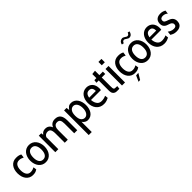

<svg xmlns="http://www.w3.org/2000/svg" viewBox="323 -2246 4032 4032"><g transform="rotate(-45 2339.0 -230.0)"><path d="M233 10C267.7 10 294.5 6.2 313.5 -1.5C332.5 -9.2 348.7 -17.7 362 -27L352 -99C334.7 -89.7 317 -82.3 299 -77C281 -71.7 262 -69 242 -69C200 -69 168.5 -85 147.5 -117C126.5 -149 116 -192 116 -246C116 -300.7 126.5 -343.3 147.5 -374C168.5 -404.7 200 -420 242 -420C262 -420 281 -417.3 299 -412C317 -406.7 334.7 -399.3 352 -390L362 -471C348.7 -479 332.2 -485.8 312.5 -491.5C292.8 -497.2 266.3 -500 233 -500C198.3 -500 168 -493.5 142 -480.5C116 -467.5 94.2 -449.5 76.5 -426.5C58.8 -403.5 45.7 -376.7 37 -346C28.3 -315.3 24 -282 24 -246C24 -212 28.3 -179.5 37 -148.5C45.7 -117.5 58.8 -90.2 76.5 -66.5C94.2 -42.8 116 -24.2 142 -10.5C168 3.2 198.3 10 233 10Z M614 10C647.3 10 677.2 3.3 703.5 -10C729.8 -23.3 752 -41.5 770 -64.5C788 -87.5 801.8 -114.5 811.5 -145.5C821.2 -176.5 826 -209.7 826 -245C826 -280.3 821.2 -313.5 811.5 -344.5C801.8 -375.5 788 -402.5 770 -425.5C752 -448.5 729.8 -466.7 703.5 -480C677.2 -493.3 647.3 -500 614 -500C580 -500 549.8 -493.3 523.5 -480C497.2 -466.7 475 -448.5 457 -425.5C439 -402.5 425.2 -375.5 415.5 -344.5C405.8 -313.5 401 -280.3 401 -245C401 -209.7 405.8 -176.5 415.5 -145.5C425.2 -114.5 439 -87.5 457 -64.5C475 -41.5 497.2 -23.3 523.5 -10C549.8 3.3 580 10 614 10ZM614 -420C652.7 -420 682.3 -404.7 703 -374C723.7 -343.3 734 -300.3 734 -245C734 -189.7 723.7 -146.7 703 -116C682.3 -85.3 652.7 -70 614 -70C574.7 -70 544.7 -85.3 524 -116C503.3 -146.7 493 -189.7 493 -245C493 -300.3 503.3 -343.3 524 -374C544.7 -404.7 574.7 -420 614 -420Z M1462 0H1552V-289C1552 -361.7 1538.2 -415 1510.5 -449C1482.8 -483 1441.3 -500 1386 -500C1346.7 -500 1314.8 -491.3 1290.5 -474C1266.2 -456.7 1248.3 -432.7 1237 -402C1228.3 -422.7 1218.5 -439.3 1207.5 -452C1196.5 -464.7 1185 -474.5 1173 -481.5C1161 -488.5 1148.7 -493.3 1136 -496C1123.3 -498.7 1111 -500 1099 -500C1076.3 -500 1055.5 -496 1036.5 -488C1017.5 -480 998.3 -463.3 979 -438L972 -490H900V0H990V-356C1000 -378 1013.5 -394.2 1030.5 -404.5C1047.5 -414.8 1066.7 -420 1088 -420C1102.7 -420 1115.8 -417.8 1127.5 -413.5C1139.2 -409.2 1149 -401.3 1157 -390C1165 -378.7 1171 -363.3 1175 -344C1179 -324.7 1181 -300 1181 -270V0H1271V-284C1271 -298 1272.2 -312.8 1274.5 -328.5C1276.8 -344.2 1281.5 -358.8 1288.5 -372.5C1295.5 -386.2 1305.5 -397.5 1318.5 -406.5C1331.5 -415.5 1349 -420 1371 -420C1404.3 -420 1427.8 -409.5 1441.5 -388.5C1455.2 -367.5 1462 -334 1462 -288Z M1860 10C1892.7 10 1921.2 3.5 1945.5 -9.5C1969.8 -22.5 1990.3 -40.5 2007 -63.5C2023.7 -86.5 2036.2 -113.5 2044.5 -144.5C2052.8 -175.5 2057 -209 2057 -245C2057 -278.3 2052.7 -310.3 2044 -341C2035.3 -371.7 2022.7 -398.8 2006 -422.5C1989.3 -446.2 1968.7 -465 1944 -479C1919.3 -493 1891.3 -500 1860 -500C1830 -500 1805.7 -493 1787 -479C1768.3 -465 1750.3 -445.3 1733 -420L1725 -490H1651V242H1741V-62C1756.3 -38 1774.8 -20 1796.5 -8C1818.2 4 1839.3 10 1860 10ZM1852 -420C1870 -420 1886 -415.5 1900 -406.5C1914 -397.5 1926 -385.3 1936 -370C1946 -354.7 1953.5 -336.2 1958.5 -314.5C1963.5 -292.8 1966 -269.7 1966 -245C1966 -221 1963.5 -198.3 1958.5 -177C1953.5 -155.7 1946 -137.2 1936 -121.5C1926 -105.8 1914 -93.3 1900 -84C1886 -74.7 1870 -70 1852 -70C1819.3 -70 1791.8 -83.8 1769.5 -111.5C1747.2 -139.2 1736 -183.7 1736 -245C1736 -304.3 1747.2 -348.3 1769.5 -377C1791.8 -405.7 1819.3 -420 1852 -420Z M2205 -245H2499C2501 -253.7 2502.3 -262 2503 -270C2503.7 -278 2504 -285.7 2504 -293C2504 -325.7 2499.3 -355 2490 -381C2480.7 -407 2467.8 -428.7 2451.5 -446C2435.2 -463.3 2415.7 -476.7 2393 -486C2370.3 -495.3 2345.7 -500 2319 -500C2286.3 -500 2257.2 -493.3 2231.5 -480C2205.8 -466.7 2184.3 -448.7 2167 -426C2149.7 -403.3 2136.3 -376.7 2127 -346C2117.7 -315.3 2113 -283 2113 -249C2113 -213.7 2117.8 -180.3 2127.5 -149C2137.2 -117.7 2151.7 -90.2 2171 -66.5C2190.3 -42.8 2214.3 -24.2 2243 -10.5C2271.7 3.2 2305 10 2343 10C2373.7 10 2400.8 5.8 2424.5 -2.5C2448.2 -10.8 2468.3 -19.3 2485 -28L2477 -99C2458.3 -89 2437.5 -81.7 2414.5 -77C2391.5 -72.3 2370.3 -70 2351 -70C2333.7 -70 2316.8 -72.7 2300.5 -78C2284.2 -83.3 2269.5 -92.8 2256.5 -106.5C2243.5 -120.2 2232.3 -138.2 2223 -160.5C2213.7 -182.8 2207.7 -211 2205 -245ZM2320 -420C2352.7 -420 2376.2 -409.8 2390.5 -389.5C2404.8 -369.2 2412 -341.7 2412 -307H2211C2217.7 -343 2229.5 -370.8 2246.5 -390.5C2263.5 -410.2 2288 -420 2320 -420Z M2794 10 2802 -62H2778C2759.3 -62 2744.8 -62.8 2734.5 -64.5C2724.2 -66.2 2716.3 -70.3 2711 -77C2705.7 -83.7 2702.3 -93.7 2701 -107C2699.7 -120.3 2699 -138.7 2699 -162V-420H2803V-490H2699V-620L2610 -611V-490H2550L2542 -420H2610V-107C2610 -92.3 2612 -78 2616 -64C2620 -50 2626.5 -37.5 2635.5 -26.5C2644.5 -15.5 2656.2 -6.7 2670.5 0C2684.8 6.7 2702 10 2722 10Z M2881 -600H2971V-700H2881ZM2881 0H2971V-490H2881Z M3262 10C3296.7 10 3323.5 6.2 3342.5 -1.5C3361.5 -9.2 3377.7 -17.7 3391 -27L3381 -99C3363.7 -89.7 3346 -82.3 3328 -77C3310 -71.7 3291 -69 3271 -69C3229 -69 3197.5 -85 3176.5 -117C3155.5 -149 3145 -192 3145 -246C3145 -300.7 3155.5 -343.3 3176.5 -374C3197.5 -404.7 3229 -420 3271 -420C3291 -420 3310 -417.3 3328 -412C3346 -406.7 3363.7 -399.3 3381 -390L3391 -471C3377.7 -479 3361.2 -485.8 3341.5 -491.5C3321.8 -497.2 3295.3 -500 3262 -500C3227.3 -500 3197 -493.5 3171 -480.5C3145 -467.5 3123.2 -449.5 3105.5 -426.5C3087.8 -403.5 3074.7 -376.7 3066 -346C3057.3 -315.3 3053 -282 3053 -246C3053 -212 3057.3 -179.5 3066 -148.5C3074.7 -117.5 3087.8 -90.2 3105.5 -66.5C3123.2 -42.8 3145 -24.2 3171 -10.5C3197 3.2 3227.3 10 3262 10ZM3232 187 3312 54 3241 60 3182 192Z M3643 10C3676.3 10 3706.2 3.3 3732.5 -10C3758.8 -23.3 3781 -41.5 3799 -64.5C3817 -87.5 3830.8 -114.5 3840.5 -145.5C3850.2 -176.5 3855 -209.7 3855 -245C3855 -280.3 3850.2 -313.5 3840.5 -344.5C3830.8 -375.5 3817 -402.5 3799 -425.5C3781 -448.5 3758.8 -466.7 3732.5 -480C3706.2 -493.3 3676.3 -500 3643 -500C3609 -500 3578.8 -493.3 3552.5 -480C3526.2 -466.7 3504 -448.5 3486 -425.5C3468 -402.5 3454.2 -375.5 3444.5 -344.5C3434.8 -313.5 3430 -280.3 3430 -245C3430 -209.7 3434.8 -176.5 3444.5 -145.5C3454.2 -114.5 3468 -87.5 3486 -64.5C3504 -41.5 3526.2 -23.3 3552.5 -10C3578.8 3.3 3609 10 3643 10ZM3643 -420C3681.7 -420 3711.3 -404.7 3732 -374C3752.7 -343.3 3763 -300.3 3763 -245C3763 -189.7 3752.7 -146.7 3732 -116C3711.3 -85.3 3681.7 -70 3643 -70C3603.7 -70 3573.7 -85.3 3553 -116C3532.3 -146.7 3522 -189.7 3522 -245C3522 -300.3 3532.3 -343.3 3553 -374C3573.7 -404.7 3603.7 -420 3643 -420ZM3700 -599C3725.3 -599 3746.3 -607.3 3763 -624C3779.7 -640.7 3790.7 -663.7 3796 -693L3752 -702C3746.7 -686 3739.5 -673.5 3730.5 -664.5C3721.5 -655.5 3710.3 -651 3697 -651C3689 -651 3680.7 -653.5 3672 -658.5C3663.3 -663.5 3654.3 -669.2 3645 -675.5C3635.7 -681.8 3625.8 -687.5 3615.5 -692.5C3605.2 -697.5 3594.7 -700 3584 -700C3574.7 -700 3565 -698.3 3555 -695C3545 -691.7 3535.5 -686.5 3526.5 -679.5C3517.5 -672.5 3509.5 -663.3 3502.5 -652C3495.5 -640.7 3490.7 -626.7 3488 -610L3536 -601C3539.3 -616.3 3545.2 -628.3 3553.5 -637C3561.8 -645.7 3573.7 -650 3589 -650C3596.3 -650 3604.5 -647.3 3613.5 -642C3622.5 -636.7 3631.8 -630.8 3641.5 -624.5C3651.2 -618.2 3661 -612.3 3671 -607C3681 -601.7 3690.7 -599 3700 -599Z M3998 -245H4292C4294 -253.7 4295.3 -262 4296 -270C4296.7 -278 4297 -285.7 4297 -293C4297 -325.7 4292.3 -355 4283 -381C4273.7 -407 4260.8 -428.7 4244.5 -446C4228.2 -463.3 4208.7 -476.7 4186 -486C4163.3 -495.3 4138.7 -500 4112 -500C4079.3 -500 4050.2 -493.3 4024.5 -480C3998.8 -466.7 3977.3 -448.7 3960 -426C3942.7 -403.3 3929.3 -376.7 3920 -346C3910.7 -315.3 3906 -283 3906 -249C3906 -213.7 3910.8 -180.3 3920.5 -149C3930.2 -117.7 3944.7 -90.2 3964 -66.5C3983.3 -42.8 4007.3 -24.2 4036 -10.5C4064.7 3.2 4098 10 4136 10C4166.7 10 4193.8 5.8 4217.5 -2.5C4241.2 -10.8 4261.3 -19.3 4278 -28L4270 -99C4251.3 -89 4230.5 -81.7 4207.5 -77C4184.5 -72.3 4163.3 -70 4144 -70C4126.7 -70 4109.8 -72.7 4093.5 -78C4077.2 -83.3 4062.5 -92.8 4049.5 -106.5C4036.5 -120.2 4025.3 -138.2 4016 -160.5C4006.7 -182.8 4000.7 -211 3998 -245ZM4113 -420C4145.7 -420 4169.2 -409.8 4183.5 -389.5C4197.8 -369.2 4205 -341.7 4205 -307H4004C4010.7 -343 4022.5 -370.8 4039.5 -390.5C4056.5 -410.2 4081 -420 4113 -420Z M4496 10C4530 10 4557.7 5.5 4579 -3.5C4600.3 -12.5 4617 -24.2 4629 -38.5C4641 -52.8 4649.2 -68.7 4653.5 -86C4657.8 -103.3 4660 -120 4660 -136C4660 -161.3 4656 -182.5 4648 -199.5C4640 -216.5 4630 -230.5 4618 -241.5C4606 -252.5 4593.2 -261.2 4579.5 -267.5C4565.8 -273.8 4553 -279 4541 -283L4499.5 -298C4487.2 -302.7 4476.8 -307.8 4468.5 -313.5C4460.2 -319.2 4453.8 -326 4449.5 -334C4445.2 -342 4443 -351.7 4443 -363C4443 -386.3 4450.3 -403.2 4465 -413.5C4479.7 -423.8 4498 -429 4520 -429C4543.3 -429 4564.5 -424.8 4583.5 -416.5C4602.5 -408.2 4617.7 -398 4629 -386L4639 -468C4626.3 -475.3 4609.7 -482.5 4589 -489.5C4568.3 -496.5 4544 -500 4516 -500C4486.7 -500 4461.8 -495.8 4441.5 -487.5C4421.2 -479.2 4404.8 -468.2 4392.5 -454.5C4380.2 -440.8 4371.3 -425.2 4366 -407.5C4360.7 -389.8 4358 -371.7 4358 -353C4358 -328.3 4362 -308 4370 -292C4378 -276 4388.2 -262.8 4400.5 -252.5C4412.8 -242.2 4426.7 -234 4442 -228C4457.3 -222 4472.3 -216.7 4487 -212C4496.3 -209.3 4505.8 -206 4515.5 -202C4525.2 -198 4534 -192.8 4542 -186.5C4550 -180.2 4556.5 -172.5 4561.5 -163.5C4566.5 -154.5 4569 -143.7 4569 -131C4569 -111.7 4563 -96.7 4551 -86C4539 -75.3 4519.3 -70 4492 -70C4478 -70 4464.2 -71.7 4450.5 -75C4436.8 -78.3 4424.3 -82.5 4413 -87.5C4401.7 -92.5 4391.3 -98 4382 -104C4372.7 -110 4365.3 -115.3 4360 -120L4351 -33C4362.3 -25 4380.3 -15.8 4405 -5.5C4429.7 4.8 4460 10 4496 10Z"/></g></svg>

Font: Cabin Condensed
Style: Regular
Weight: 400
Designer: Pablo Impallari
Foundry: Pablo Impallari. www.impallari.com Igino Marini. www.ikern.com
Version: Version 1.006